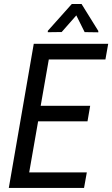

<svg xmlns="http://www.w3.org/2000/svg" viewBox="-20 -927 554 947"><path d="M411.6 -328.6H168L124 -76.7H408.2L394.5 0H23.4L146.5 -710.9H513.7L500 -633.8H220.7L180.7 -405.3H424.8ZM464.8 -774.4V-767.6L397.5 -768.6L356.4 -851.1L284.2 -769L215.8 -768.1V-774.9L334 -907.2H382.3Z"/></svg>

Font: MAUL Condensed Italic
Style: Condenced Regular Italic
Weight: 400
Italic angle: -12°
Designer: MAUL
Version: Version 1.0; 2020; ttfautohint (v1.8.3)